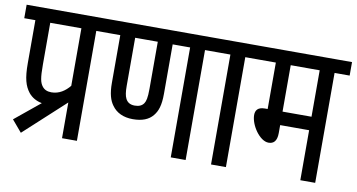

<svg xmlns="http://www.w3.org/2000/svg" viewBox="-65 -783 1771 953"><g transform="rotate(10 820.0 -306.5)"><path d="M32 -50 82 9 288 -180V0H363V-554H439V-622H0V-554H56V-337C56 -261 67 -224 91 -193C107 -173 131 -159 159 -154ZM288 -554V-264C265 -236 235 -215 196 -215C175 -215 160 -222 150 -235C136 -253 131 -275 131 -344V-554Z M911 -554H987V-622H427V-554H484V-314C484 -259 494 -226 512 -202C534 -171 570 -154 617 -154C664 -154 697 -167 718 -193C737 -216 748 -246 748 -305V-554H836V0H911ZM615 -222C591 -222 577 -232 569 -248C562 -262 559 -281 559 -312V-554H673V-317C673 -270 668 -254 661 -243C652 -229 637 -222 615 -222Z M1114 -554H1190V-622H975V-554H1039V0H1114Z M1564 -554H1640V-622H1178V-554H1268V-320H1254C1218 -320 1207 -302 1207 -279C1207 -229 1256 -156 1301 -156C1326 -156 1343 -171 1343 -212V-252H1489V0H1564ZM1489 -554V-320H1343V-554Z"/></g></svg>

Font: Noto Sans Devanagari UI ExtraCondensed
Style: Regular
Weight: 400
Width: 2
Designer: Jelle Bosma - Monotype Design Team
Foundry: Monotype Imaging Inc.
Version: Version 2.003